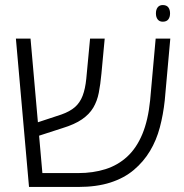

<svg xmlns="http://www.w3.org/2000/svg" viewBox="-20 -741 728 761"><path d="M95 0 43 -588H101L148 -55H290Q349 -55 398 -70.5Q447 -86 484 -120Q521 -154 544 -209Q567 -264 575 -343L597 -588H655L633 -343Q627 -287 613.5 -236Q600 -185 574.5 -142.5Q549 -100 510.5 -67.5Q472 -35 417.5 -17.5Q363 0 290 0ZM125 -200 120 -253 223 -287Q257 -299 277 -316.5Q297 -334 307.5 -361.5Q318 -389 322 -429L337 -588H395L382 -449Q378 -406 371.5 -373Q365 -340 349.5 -314Q334 -288 305 -268Q276 -248 227 -233ZM625 -655Q612 -655 605 -664Q598 -673 598 -688Q598 -703 605 -712Q612 -721 625 -721Q640 -721 647 -712Q654 -703 654 -688Q654 -673 647 -664Q640 -655 625 -655Z"/></svg>

Font: Noto Sans Hebrew Light
Style: Regular
Weight: 300
Designer: Monotype Design Team
Foundry: Monotype Imaging Inc.
Version: Version 2.003